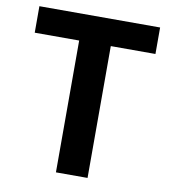

<svg xmlns="http://www.w3.org/2000/svg" viewBox="-83 -813 791 885"><g transform="rotate(10 312.5 -370.5)"><path d="M238 0V-617H30V-741H595V-617H386V0Z"/></g></svg>

Font: Farlight84_Sys_V01
Style: Bold
Weight: 700
Designer: Monotype Design Team, Nadine Chahine and Nizar Qandah
Foundry: Monotype Imaging Inc.
Version: Version 2.004;October 31, 2024;FontCreator 14.0.0.2814 64-bi